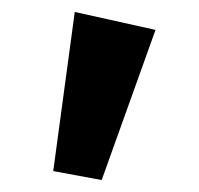

<svg xmlns="http://www.w3.org/2000/svg" viewBox="-20 -761 333 321"><path d="M105 -741 240 -711 150 -460 69 -475Z"/></svg>

Font: BioRhyme SemiExpanded
Style: Bold
Weight: 700
Width: 6
Designer: Aoife Mooney
Foundry: Aoife Mooney Type
Version: Version 1.600;gftools[0.9.33]